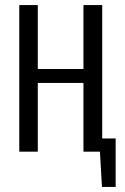

<svg xmlns="http://www.w3.org/2000/svg" viewBox="-20 -598 493 757"><path d="M382 139 371 -52H436V139ZM56 0V-578H129V-326H309V-578H383V0H309V-271H129V0Z"/></svg>

Font: Oswald Light
Style: Regular
Weight: 300
Designer: Vernon Adams
Foundry: Vernon Adams
Version: Version 4.103;gftools[0.9.33.dev8+g029e19f]